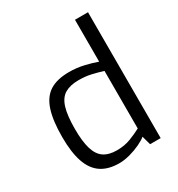

<svg xmlns="http://www.w3.org/2000/svg" viewBox="-181 -883 937 1008"><g transform="rotate(-30 287.5 -378.5)"><path d="M249 6Q183 6 140.5 -22.5Q98 -51 77.5 -110.5Q57 -170 57 -263Q57 -362 77 -423.5Q97 -485 141 -513Q185 -541 259 -541Q304 -541 347 -531Q390 -521 423 -509V-763H502V0H438L423 -54Q408 -41 378.5 -27Q349 -13 314.5 -3.5Q280 6 249 6ZM272 -59Q318 -59 355.5 -73.5Q393 -88 423 -104V-453Q387 -464 354 -471.5Q321 -479 280 -479Q229 -479 197 -460Q165 -441 150.5 -394.5Q136 -348 136 -266Q136 -192 149.5 -146Q163 -100 193 -79.5Q223 -59 272 -59Z"/></g></svg>

Font: Exo Thin
Style: Regular
Weight: 400
Version: Version 2.000